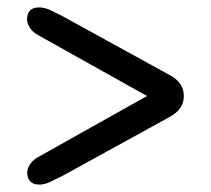

<svg xmlns="http://www.w3.org/2000/svg" viewBox="-20 -601 569 518"><path d="M53 -548Q52.5 -562.5 60.2 -571.8Q68 -581 85 -581Q99.5 -581 113.8 -574.5Q128 -568 148.5 -557.5L435 -400Q476 -379.5 476 -342Q476 -305 435 -284L149.5 -127Q128.5 -116.5 114.2 -109.8Q100 -103 86 -103Q69 -103 61 -112.5Q53 -122 53.5 -136Q53.5 -146.5 61.5 -158.5Q69.5 -170.5 87 -179.5L376.5 -342L86 -504.5Q68.5 -513.5 60.8 -525.8Q53 -538 53 -548Z"/></svg>

Font: Fraunces 9pt S050 SemiBold
Style: Regular
Weight: 600
Version: Version 1.000; ttfautohint (v1.8.3)